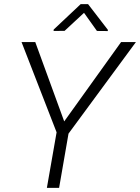

<svg xmlns="http://www.w3.org/2000/svg" viewBox="-20 -916 683 936"><path d="M409.2 -896H373.5L241.7 -772L241.2 -765.1L294.9 -765.6L389.6 -853.5L452.6 -765.1L505.4 -764.6L505.9 -770.5ZM151.9 -710.9H85L255.9 -271L208.5 0H268.1L314 -264.6L642.6 -710.9H570.3L293 -324.2Z"/></svg>

Font: Roboto Light
Style: Italic
Weight: 300
Italic angle: -12°
Designer: Google
Version: Version 2.137; 2017